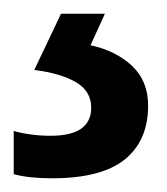

<svg xmlns="http://www.w3.org/2000/svg" viewBox="-20 -20 243 280"><path d="M196 134Q196 185 162 212.5Q128 240 56 240Q22 240 0 234V171Q25 178 54 178Q113 178 113 137Q113 113 91 100Q69 87 30 82L69 0H133L112 46Q149 54 172.5 76Q196 98 196 134Z"/></svg>

Font: Noto Sans Malayalam SemiCondensed Medium
Style: Regular
Weight: 500
Width: 4
Designer: Jelle Bosma - Monotype Design Team
Foundry: Monotype Imaging Inc.
Version: Version 2.104; ttfautohint (v1.8.4.7-5d5b)